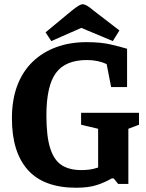

<svg xmlns="http://www.w3.org/2000/svg" viewBox="-20 -864 688 902"><path d="M338 18Q186 18 111 -65.5Q36 -149 36 -308Q36 -395 61 -461.5Q86 -528 133 -573.5Q180 -619 244.5 -642.5Q309 -666 386 -666Q454 -666 500.5 -655Q547 -644 577 -635V-455H502L481 -563Q462 -572 438.5 -577Q415 -582 389 -582Q287 -582 242.5 -521Q198 -460 198 -322Q198 -223 216 -167Q234 -111 270 -88Q306 -65 361 -65Q378 -65 393 -66.5Q408 -68 420 -71Q432 -74 441 -77V-259L361 -278V-334H633V-278L583 -259V0H535L514 -26H505Q477 -9 437.5 4.5Q398 18 338 18ZM221 -671 194 -712 316 -813Q337 -830 349 -837Q361 -844 368 -844Q377 -844 388.5 -837.5Q400 -831 420 -814L541 -721L510 -671L362 -733Z"/></svg>

Font: Faustina
Style: Bold
Weight: 700
Designer: Alfonso Garcia
Foundry: http://www.omnibus-type.com
Version: Version 1.200